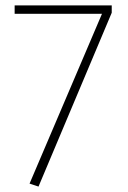

<svg xmlns="http://www.w3.org/2000/svg" viewBox="-20 -682 472 708"><path d="M392 -635 122 6 89 -5 356 -631H34V-662H392Z"/></svg>

Font: FiraGO UltraLight
Style: Regular
Weight: 200
Designer: bBox Type
Foundry: bBox Type GmbH
Version: Version 1.001